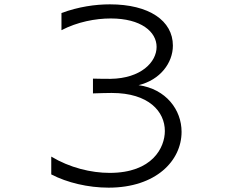

<svg xmlns="http://www.w3.org/2000/svg" viewBox="-20 -813 1040 884"><path d="M216 -10C289 28 386 51 480 51C698 51 816 -73 816 -206C816 -307 745 -403 618 -421C718 -445 776 -524 776 -603C776 -718 666 -793 486 -793C419 -793 341 -782 263 -753V-674C336 -712 419 -728 490 -728C629 -728 701 -667 701 -597C701 -527 629 -452 489 -450C480 -450 430 -450 408 -451V-383C429 -384 482 -385 491 -385H495C665 -385 739 -299 739 -210C739 -134 682 -17 485 -17C399 -17 301 -41 216 -92Z"/></svg>

Font: LINE Seed JP_OTF Regular
Style: Regular
Weight: 400
Designer: LY Corporation & Fontrix & Fontworks
Version: Version 1.002